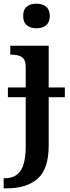

<svg xmlns="http://www.w3.org/2000/svg" viewBox="-36 -785 380 1045"><path d="M90 -698Q90 -733 110 -749Q130 -765 162 -765Q194 -765 214.5 -748.5Q235 -732 235 -698Q235 -664 214.5 -647.5Q194 -631 162 -631Q130 -631 110 -647.5Q90 -664 90 -698ZM317 -256H229V8Q229 134 169.5 187Q110 240 2 240H-16V185H-9Q48 185 76 144.5Q104 104 104 4V-256H7V-309H104V-421Q104 -461 82.5 -474.5Q61 -488 23 -488H20V-536H229V-309H317Z"/></svg>

Font: Noto Serif SemiBold
Style: Regular
Weight: 600
Designer: Monotype Design Team
Foundry: Monotype Imaging Inc.
Version: Version 1.001